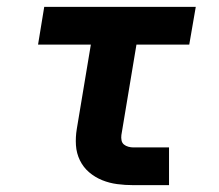

<svg xmlns="http://www.w3.org/2000/svg" viewBox="-20 -540 640 560"><path d="M369 0Q345 0 322 -3Q299 -6 278 -14.5Q257 -23 240 -37.5Q223 -52 213 -72.5Q203 -93 201.5 -116.5Q200 -140 204 -164L245 -410H91L109 -520H551L532 -410H378L334 -146Q333 -138 334.5 -130.5Q336 -123 341.5 -118.5Q347 -114 354.5 -112Q362 -110 369 -110H473V0Z"/></svg>

Font: Iosevka SS04 XBd Ex
Style: Italic
Weight: 800
Width: 7
Italic angle: -9°
Monospace: yes
Designer: Belleve Invis
Foundry: Belleve Invis
Version: Version 19.0.0; ttfautohint (v1.8.4)